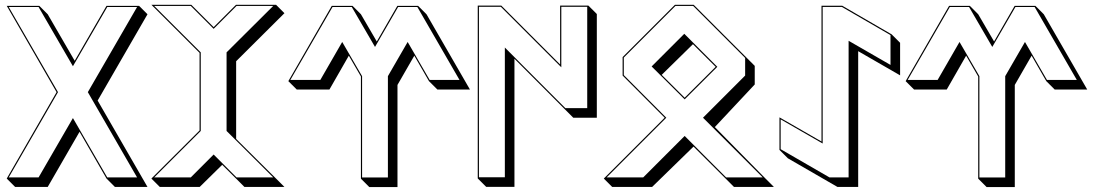

<svg xmlns="http://www.w3.org/2000/svg" viewBox="-20 -738 4513 792"><path d="M7.8 -713.9H142.1L176.8 -679.2L288.1 -487.3L419.4 -713.9H553.7L588.4 -679.2L382.8 -323.2L588.4 33.2H454.1L419.4 -1.5L308.1 -194.3L176.8 33.2H42.5L7.8 -1.5L213.4 -357.9ZM16.1 -709 219.2 -357.9 16.1 -6.3H139.2L280.8 -251L422.4 -6.3H545.4L342.3 -357.9L545.4 -709H422.4L280.8 -464.8L139.2 -709Z M604.5 -718.3H769L861.3 -626L953.6 -718.3H1118.7L1153.3 -683.6L954.1 -485.4V-165L1118.7 -1.5L1153.3 33.2H988.3L953.6 -1.5L896.5 -58.1L803.7 33.2H639.2L604.5 -1.5L803.2 -199.7V-520ZM616.2 -713.4 808.1 -522V-197.8L616.2 -6.3H767.1L861.3 -100.6L955.6 -6.3H1106.9L914.6 -197.8V-522L1106.9 -713.4H955.6L861.3 -619.1L767.1 -713.4Z M1348.6 -713.9H1434.1L1468.8 -679.2L1534.2 -566.9L1619.1 -713.9H1704.6L1739.3 -679.2L1918.5 -368.7H1784.2L1749.5 -403.3L1689 -508.3L1619.6 -387.7V33.7H1503.4L1468.8 -1V-422.4L1418.9 -508.3L1338.9 -368.7H1204.1L1169.4 -403.3ZM1351.6 -709 1177.7 -408.2H1301.3L1391.6 -564.9L1473.6 -423.8V-5.9H1580.1V-423.8L1661.6 -564.9L1752.4 -408.2H1875.5L1701.7 -709H1622.1L1526.9 -544.4L1431.2 -709Z M2047.9 -714.8 2290.5 -472.2V-714.8H2407.2L2441.9 -680.2V-252.4H2344.7L2310.1 -287.1L2102.1 -495.6V32.7H1985.4L1950.7 -2V-714.8ZM2045.9 -710H1955.6V-6.8H2062.5V-542L2312 -292H2402.3V-710H2295.4V-460.4Z M2932.1 -462.4 2838.4 -555.7 2709.5 -429.2 2804.2 -335ZM2764.2 -718.3H2841.3L3058.6 -501L3093.3 -466.3V-389.6L2928.7 -213.9L3137.7 -1.5L3172.4 33.2H3007.8L2973.1 -1.5L2840.8 -133.3L2669.9 33.2H2505.4L2470.7 -1.5L2721.7 -252.4L2548.3 -426.3V-502.4ZM2766.1 -713.4 2553.2 -500.5V-428.2L2728.5 -252.4L2482.4 -6.3H2633.3L2804.2 -177.2L2975.1 -6.3H3126L2879.9 -252.4L3053.7 -426.3V-499L2839.4 -713.4ZM2802.7 -598.6 2939 -462.4 2804.2 -328.1 2668 -463.9Z M3434.6 33.2 3230 -85 3195.3 -119.6V-253.9L3368.7 -154.3V-714.4H3454.1L3658.2 -596.2L3692.9 -561.5V-427.2L3520 -526.9V33.2ZM3401.4 -6.3H3480.5V-569.8L3653.3 -470.2V-593.3L3452.6 -709.5H3373.5V-146L3200.2 -245.6V-122.6Z M3895 -713.9H3980.5L4015.1 -679.2L4080.6 -566.9L4165.5 -713.9H4251L4285.6 -679.2L4464.8 -368.7H4330.6L4295.9 -403.3L4235.4 -508.3L4166 -387.7V33.7H4049.8L4015.1 -1V-422.4L3965.3 -508.3L3885.3 -368.7H3750.5L3715.8 -403.3ZM3897.9 -709 3724.1 -408.2H3847.7L3938 -564.9L4020 -423.8V-5.9H4126.5V-423.8L4208 -564.9L4298.8 -408.2H4421.9L4248 -709H4168.5L4073.2 -544.4L3977.5 -709Z"/></svg>

Font: KultiginGolge
Style: Regular
Weight: 400
Designer: facebook.com/biligbitig
Foundry: facebook.com/biligbitig
Version: Version 1.0